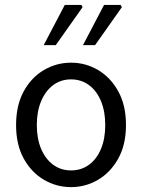

<svg xmlns="http://www.w3.org/2000/svg" viewBox="-20 -755 582 787"><path d="M271.2 12Q211.6 12 160.1 -18.1Q108.7 -48.1 77.3 -105Q45.9 -161.9 45.9 -242.4Q45.9 -323.5 77.3 -380.8Q108.7 -438 160.1 -468Q211.6 -498.1 271.2 -498.1Q330.7 -498.1 381.9 -468Q433 -438 464.7 -380.8Q496.4 -323.5 496.4 -242.4Q496.4 -161.9 464.7 -105Q433 -48.1 381.9 -18.1Q330.7 12 271.2 12ZM271.2 -56.5Q313 -56.5 344.8 -79.7Q376.6 -102.9 394 -144.8Q411.4 -186.7 411.4 -242.4Q411.4 -298.1 394 -340.3Q376.6 -382.6 344.8 -406.1Q313 -429.6 271.2 -429.6Q229.4 -429.6 197.9 -406.1Q166.4 -382.6 148.6 -340.3Q130.9 -298.1 130.9 -242.4Q130.9 -186.7 148.6 -144.8Q166.4 -102.9 197.9 -79.7Q229.4 -56.5 271.2 -56.5ZM159.1 -570 245.5 -734.7H313.6L318.5 -725.6L208.6 -570ZM320.1 -570 406.5 -734.7H474.6L479.6 -725.6L369.7 -570Z"/></svg>

Font: Source Sans 3
Style: Regular
Weight: 200
Designer: Paul D. Hunt
Foundry: Adobe
Version: Version 3.046;hotconv 1.0.118;makeotfexe 2.5.65603